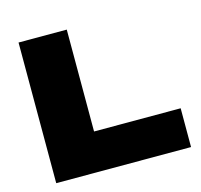

<svg xmlns="http://www.w3.org/2000/svg" viewBox="-102 -811 968 923"><g transform="rotate(-15 382.0 -350.0)"><path d="M67 0V-700H307V-193H738V0Z"/></g></svg>

Font: Georama Extended ExtraBold
Style: Regular
Weight: 800
Width: 7
Designer: Jean-Baptiste Levee
Foundry: Production Type
Version: Version 1.000